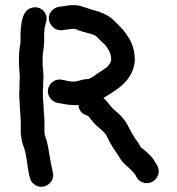

<svg xmlns="http://www.w3.org/2000/svg" viewBox="-20 -705 683 739"><path d="M221 -589C233 -591 245 -592 257 -594H264C272 -594 276 -591 283 -588C299 -582 321 -578 337 -572C353 -568 364 -550 375 -541C386 -532 395 -520 401 -507L405 -497C406 -493 408 -483 408 -478C408 -463 396 -450 387 -443C377 -436 365 -428 354 -421C343 -413 335 -407 323 -402L322 -401C307 -401 295 -398 283 -394L271 -392C254 -388 233 -396 219 -398C192 -404 169 -384 165 -362C160 -335 180 -314 201 -309C219 -307 236 -301 257 -301C266 -300 274 -300 282 -301C283 -283 292 -270 309 -263L319 -259C327 -249 333 -242 341 -232C358 -213 385 -199 395 -173L404 -155C410 -145 422 -125 429 -116L437 -104C440 -99 442 -95 445 -91C454 -77 468 -67 480 -55L494 -41C496 -39 498 -37 500 -34L505 -24C511 -13 520 -5 532 -2C572 9 605 -33 585 -68L579 -78C566 -103 546 -119 525 -136C524 -137 524 -137 523 -137C516 -149 509 -161 501 -170C493 -183 484 -199 477 -212C463 -243 442 -264 418 -284C403 -297 394 -315 378 -328C381 -329 383 -331 385 -332C435 -363 493 -397 499 -472C499 -526 480 -557 456 -587C445 -601 434 -610 422 -623C402 -643 378 -656 347 -664C330 -668 314 -675 299 -679C275 -688 250 -686 223 -681L207 -679C195 -677 185 -671 177 -661C152 -629 183 -583 221 -589ZM148 -286C148 -305 145 -322 145 -342V-357C146 -364 146 -371 146 -378C146 -385 146 -391 147 -397V-419C146 -426 146 -432 146 -437C145 -441 145 -446 144 -452V-484C144 -501 149 -518 149 -533C150 -539 150 -545 150 -551V-578C151 -581 151 -585 151 -588C151 -611 166 -627 156 -650C148 -669 124 -685 96 -673C70 -662 64 -630 60 -597C60 -592 60 -586 59 -581V-542C56 -525 53 -505 53 -485V-465C53 -458 53 -452 54 -445C54 -440 54 -435 55 -430C55 -426 55 -421 56 -416V-400C55 -393 55 -386 55 -379V-362C54 -355 54 -347 54 -340C54 -334 54 -328 55 -321C55 -308 57 -294 57 -281C58 -267 59 -254 60 -240V-192C62 -169 66 -153 73 -135C83 -104 85 -64 92 -32L95 -21C98 -9 104 0 115 7C151 29 194 -5 183 -43L181 -53C173 -85 168 -132 160 -163C157 -171 154 -179 152 -187C152 -189 152 -192 151 -195V-245C150 -259 149 -273 148 -286Z"/></svg>

Font: Dictator
Style: Regular
Weight: 500
Version: Version MIL.1277